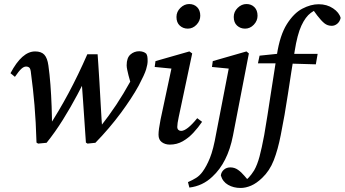

<svg xmlns="http://www.w3.org/2000/svg" viewBox="-20 -706 1709 952"><path d="M161 1Q158 -103 151 -185Q144 -267 134 -340Q132 -365 125.5 -370.5Q119 -376 109 -376Q98 -376 85.5 -364.5Q73 -353 54 -325L32 -343Q89 -451 154 -451Q185 -451 200 -434.5Q215 -418 220 -381Q226 -339 230 -286.5Q234 -234 236 -178Q238 -122 238 -70L219 -74Q271 -153 319.5 -243.5Q368 -334 413 -437H464Q465 -424 467.5 -386.5Q470 -349 473 -300Q476 -251 478.5 -202Q481 -153 483.5 -116Q486 -79 487 -67L474 -73Q521 -133 556.5 -186.5Q592 -240 628 -305Q632 -314 635.5 -321Q639 -328 643 -336L636 -264L617 -333Q614 -345 611 -359Q608 -373 608 -382Q608 -419 626.5 -435.5Q645 -452 671 -452Q693 -451 705 -440Q709 -434 710.5 -426Q712 -418 712 -403Q712 -387 704.5 -362Q697 -337 668 -282Q634 -220 578.5 -145Q523 -70 453 2L414 6L406 1Q405 -16 402.5 -49Q400 -82 397.5 -123Q395 -164 392 -203.5Q389 -243 387 -272.5Q385 -302 383 -311L416 -339Q395 -296 363 -235.5Q331 -175 292 -112.5Q253 -50 211 2L169 6Z M766 -38Q766 -51 768.5 -69Q771 -87 776 -113L833 -380L850 -364L747 -374L751 -403L919 -451L933 -441L866 -125Q859 -93 859 -77Q859 -67 864.5 -62Q870 -57 878 -57Q907 -57 958 -120L982 -102Q963 -74 939 -48Q915 -22 886 -5.5Q857 11 822 11Q799 11 782.5 -1Q766 -13 766 -38ZM911 -564Q888 -564 871.5 -579Q855 -594 855 -622Q855 -648 874.5 -667Q894 -686 918 -686Q942 -686 957.5 -670.5Q973 -655 973 -628Q973 -603 954.5 -583.5Q936 -564 911 -564Z M1195 -564Q1172 -564 1155.5 -579Q1139 -594 1139 -622Q1139 -648 1158.5 -667Q1178 -686 1202 -686Q1226 -686 1241.5 -670.5Q1257 -655 1257 -628Q1257 -603 1238.5 -583.5Q1220 -564 1195 -564ZM919 224 912 197Q935 187 952.5 176Q970 165 984 146Q1004 119 1021 77Q1038 35 1052 -45L1117 -381L1144 -363L1031 -374L1035 -403L1202 -451L1214 -441L1135 -33Q1109 100 1033 170Q1009 193 980.5 206.5Q952 220 919 224Z M1560 -685Q1601 -685 1631.5 -664.5Q1662 -644 1669 -617Q1665 -599 1652.5 -588.5Q1640 -578 1625 -578Q1604 -578 1588.5 -590.5Q1573 -603 1553 -629L1526 -666L1576 -668Q1547 -661 1521 -642Q1495 -623 1474.5 -579Q1454 -535 1441 -452Q1424 -349 1408 -242Q1392 -135 1372 -36Q1358 36 1337.5 88.5Q1317 141 1280 176Q1252 203 1225 214.5Q1198 226 1173 226Q1138 226 1111 210.5Q1084 195 1075 164Q1077 147 1090 135.5Q1103 124 1122 124Q1143 124 1160 136Q1177 148 1192 166L1216 194L1188 197Q1201 187 1213.5 174Q1226 161 1240 139Q1256 111 1267 69.5Q1278 28 1290 -36Q1307 -136 1321.5 -233.5Q1336 -331 1353 -435Q1368 -532 1402.5 -586.5Q1437 -641 1479 -663Q1521 -685 1560 -685ZM1259 -392 1267 -430 1383 -442V-439H1555L1546 -387L1375 -392Z"/></svg>

Font: Lisu Bosa SemiBold
Style: Italic
Weight: 600
Italic angle: -19°
Designer: David Morse, Annie Olsen, Victor Gaultney, Frank Grießhammer (Latin)
Foundry: SIL International
Version: Version 2.000